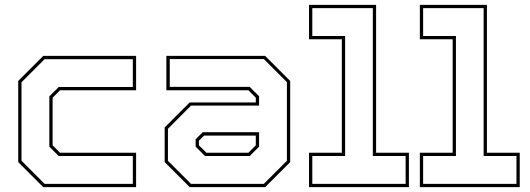

<svg xmlns="http://www.w3.org/2000/svg" viewBox="-20 -770 2181 790"><path d="M158 0 55 -103V-437L158 -540H540V-398.5H227L196.5 -368V-172L227 -141.5H540V0ZM163.5 -13.5H526.5V-128H221.5L183 -166.5V-373.5L221.5 -412H526.5V-526.5H163.5L68.5 -431.5V-108.5Z M760.5 0 657.5 -103V-245.5L760.5 -348.5H1032.5V-368L1002 -398.5H664.5V-540H1071L1174 -437V-103L1071 0ZM823.5 -128 785 -166.5V-197L814 -226H1046V-166.5L1007.5 -128ZM766 -13.5H1065.5L1160.5 -108.5V-432L1065.5 -527H678.5V-412.5H1007.5L1046 -374V-335.5H766L671 -240V-108.5ZM829.5 -141.5H1002L1032.5 -172V-212H819.5L798.5 -191V-172Z M1251.5 0V-141.5H1386.5V-608.5H1251.5V-750H1527.5V-141.5H1662.5V0ZM1265 -13.5H1649V-128H1514V-736.5H1265V-622H1400V-128H1265Z M1707.5 0V-141.5H1842.5V-608.5H1707.5V-750H1983.5V-141.5H2118.5V0ZM1721 -13.5H2105V-128H1970V-736.5H1721V-622H1856V-128H1721Z"/></svg>

Font: Tourney Thin
Style: Regular
Weight: 100
Designer: Tyler Finck
Foundry: Etcetera Type Co
Version: Version 1.015